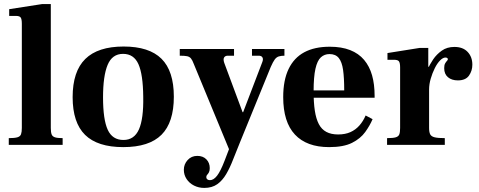

<svg xmlns="http://www.w3.org/2000/svg" viewBox="-20 -710 2346 941"><path d="M23 0V-33Q51 -33 65 -37Q79 -41 83 -52Q87 -63 87 -83V-593Q87 -616 81.5 -624Q76 -632 58 -632H25V-665L186 -690H229V-83Q229 -62 233 -51.5Q237 -41 249.5 -37Q262 -33 287 -33V0Z M584 11Q458 11 397 -49Q336 -109 336 -234Q336 -360 398 -421Q460 -482 586 -482Q711 -482 771.5 -422Q832 -362 832 -236Q832 -110 771.5 -49.5Q711 11 584 11ZM585 -24Q638 -24 661 -76Q684 -128 682 -236Q681 -345 658.5 -395.5Q636 -446 583 -446Q530 -446 507.5 -392Q485 -338 485 -233Q485 -124 508 -74Q531 -24 585 -24Z M981 211Q954 211 931 199.5Q908 188 894.5 167.5Q881 147 881 122Q881 95 899.5 74.5Q918 54 947 54Q975 54 991.5 71Q1008 88 1008 114Q1008 127 1004 134.5Q1000 142 995.5 146.5Q991 151 991 158Q991 165 996 169Q1001 173 1009 173Q1027 173 1044 151Q1061 129 1081 77L1266 -407Q1271 -421 1266 -429Q1261 -437 1248 -437H1215V-470H1374V-437Q1358 -437 1346.5 -433.5Q1335 -430 1326.5 -418.5Q1318 -407 1307 -382L1156 -12Q1138 31 1122.5 71.5Q1107 112 1088.5 143.5Q1070 175 1044.5 193Q1019 211 981 211ZM1111 42 930 -396Q923 -415 916 -423.5Q909 -432 897 -434.5Q885 -437 861 -437V-470H1127V-437H1096Q1084 -437 1078.5 -428.5Q1073 -420 1079 -402L1169 -160H1195Z M1593 11Q1483 11 1425.5 -50.5Q1368 -112 1368 -234Q1368 -317 1394.5 -372Q1421 -427 1471.5 -454Q1522 -481 1596 -481Q1654 -481 1696 -464.5Q1738 -448 1764.5 -416.5Q1791 -385 1803.5 -341Q1816 -297 1816 -240V-231H1453V-267H1667Q1667 -328 1661.5 -367Q1656 -406 1640.5 -425.5Q1625 -445 1595 -445Q1570 -445 1552.5 -429Q1535 -413 1526 -373Q1517 -333 1517 -262Q1517 -207 1523 -167.5Q1529 -128 1542.5 -102Q1556 -76 1579.5 -63.5Q1603 -51 1637 -51Q1672 -51 1697.5 -62.5Q1723 -74 1741.5 -95Q1760 -116 1772 -144L1806 -126Q1793 -95 1770 -63Q1747 -31 1705.5 -10Q1664 11 1593 11Z M1877 0V-33Q1906 -33 1919.5 -37Q1933 -41 1937 -51.5Q1941 -62 1941 -83V-379Q1941 -401 1935.5 -409Q1930 -417 1912 -417H1879V-450L2036 -475H2079V-383H2083V-83Q2083 -62 2088.5 -51.5Q2094 -41 2110.5 -37Q2127 -33 2160 -33V0ZM2063 -270V-334Q2067 -347 2076.5 -370.5Q2086 -394 2103 -419Q2120 -444 2145.5 -462Q2171 -480 2207 -480Q2249 -480 2272 -455.5Q2295 -431 2295 -393Q2295 -363 2278.5 -339.5Q2262 -316 2224 -316Q2194 -316 2175.5 -331.5Q2157 -347 2157 -376Q2157 -391 2161.5 -399Q2166 -407 2170.5 -411.5Q2175 -416 2175 -420Q2175 -423 2172 -425.5Q2169 -428 2163 -428Q2151 -428 2137 -414Q2123 -400 2111 -376Q2099 -352 2091 -324.5Q2083 -297 2083 -271Z"/></svg>

Font: Frank Ruhl Libre
Style: Bold
Weight: 700
Designer: Yanek Iontef
Foundry: Fontef
Version: Version 6.004